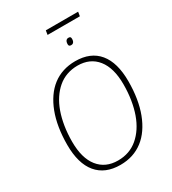

<svg xmlns="http://www.w3.org/2000/svg" viewBox="-230 -1094 1099 1225"><g transform="rotate(-30 319.5 -482.0)"><path d="M290 9Q178 9 118.5 -62.5Q59 -134 59 -271Q59 -338 68.5 -396.5Q78 -455 96.5 -503.5Q115 -552 141.5 -590.5Q168 -629 202.5 -655.5Q237 -682 279 -695.5Q321 -709 369 -709Q482 -709 541 -637.5Q600 -566 600 -429Q600 -362 590.5 -303.5Q581 -245 562.5 -196.5Q544 -148 517.5 -109.5Q491 -71 456.5 -44.5Q422 -18 380.5 -4.5Q339 9 290 9ZM291 -23Q334 -23 370.5 -36Q407 -49 437 -74.5Q467 -100 490.5 -135.5Q514 -171 530 -216Q546 -261 554.5 -314.5Q563 -368 563 -427Q563 -548 511.5 -612.5Q460 -677 368 -677Q326 -677 289 -664Q252 -651 222 -625.5Q192 -600 168.5 -564.5Q145 -529 129 -484Q113 -439 104.5 -385.5Q96 -332 96 -273Q96 -152 147.5 -87.5Q199 -23 291 -23ZM400 -810Q390 -810 386 -814Q382 -818 382 -826Q382 -836 384.5 -843.5Q387 -851 392.5 -855.5Q398 -860 406 -860Q417 -860 420.5 -855.5Q424 -851 424 -843Q424 -834 422 -827Q420 -820 414.5 -815Q409 -810 400 -810ZM301 -942 306 -973H544L539 -942Z"/></g></svg>

Font: Georama ExtraCondensed Thin ExtraLight
Style: Italic
Weight: 250
Italic angle: -9°
Version: Version 1.001